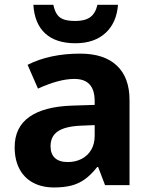

<svg xmlns="http://www.w3.org/2000/svg" viewBox="-20 -783 644 812"><path d="M424.3 0 395 -76.7H391.1Q365.2 -43.9 339.1 -25.1Q313 -6.3 282 1.7Q251 9.8 209 9.8Q157.2 9.8 119.6 -10.5Q82 -30.8 62 -69.1Q42 -107.4 42 -160.6Q42 -244.6 104 -288.6Q166 -332.5 285.6 -336.4L380.4 -339.4V-355.5Q380.4 -402.3 359.1 -425.8Q337.9 -449.2 294.4 -449.2Q230 -449.2 140.6 -408.2L96.7 -508.8Q189.9 -556.2 319.3 -556.2Q420.4 -556.2 474.1 -505.6Q527.8 -455.1 527.8 -359.9V0ZM380.4 -208V-253.9L321.8 -251.5Q255.4 -248.5 224.6 -227.5Q193.8 -206.5 193.8 -164.6Q193.8 -131.8 212.4 -114.7Q231 -97.7 266.6 -97.7Q299.8 -97.7 325.7 -111.3Q351.6 -125 366 -149.9Q380.4 -174.8 380.4 -208ZM121.1 -762.7H205.6Q211.4 -735.8 221.7 -721.4Q231.9 -707 250 -700.7Q268.1 -694.3 298.8 -694.3Q339.4 -694.3 361.6 -710.4Q383.8 -726.6 392.1 -762.7H479Q473.1 -686 425.8 -643.1Q378.4 -600.1 298.8 -600.1Q216.3 -600.1 171.1 -641.6Q126 -683.1 121.1 -762.7Z"/></svg>

Font: Viking Open Sans
Style: Bold
Weight: 700
Foundry: Ascender Corporation
Version: Version 2.001